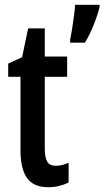

<svg xmlns="http://www.w3.org/2000/svg" viewBox="-20 -780 440 810"><path d="M215.3 -80.6Q241.2 -80.6 269.5 -93.3V-10.3Q251.5 -1 229.7 4.4Q208 9.8 183.1 9.8Q121.6 9.8 94 -29.1Q66.4 -67.9 66.4 -147V-456.1H14.6V-511.7L73.2 -538.6L98.6 -660.2H168.9V-541.5H263.2V-456.1H168.9V-153.8Q168.9 -116.7 179 -98.6Q189 -80.6 215.3 -80.6ZM399.9 -759.8V-749.5Q394.5 -727.1 384.5 -699.2Q374.5 -671.4 362.3 -645Q350.1 -618.7 338.4 -600.1H275.9V-611.8Q278.8 -624.5 283.4 -653.3Q288.1 -682.1 292 -712.4Q295.9 -742.7 296.9 -759.8Z"/></svg>

Font: Open Sans Condensed SemiBold
Style: Regular
Weight: 600
Width: 3
Designer: Monotype Design Team
Foundry: Monotype Imaging Inc.
Version: Version 3.000; ttfautohint (v1.8.4)